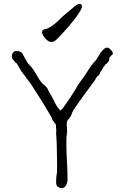

<svg xmlns="http://www.w3.org/2000/svg" viewBox="-20 -959 640 992"><path d="M198 -797Q199 -805 212 -808Q223 -810 230 -814Q243 -820 254 -829Q259 -833 264 -837Q269 -841 274 -845Q284 -855 294 -865Q304 -874 314 -883Q337 -902 356 -918Q380 -940 393 -939Q405 -938 403 -922Q402 -912 383 -884Q363 -855 337 -825Q311 -795 287 -770Q262 -743 254 -743Q251 -743 249 -743Q247 -742 244 -742Q228 -743 212 -763Q197 -782 197 -793ZM268 -317Q265 -319 265 -320Q264 -322 262 -324L261 -326Q260 -329 258 -330Q251 -338 250 -342Q249 -349 247 -352Q222 -395 196 -437Q193 -443 139 -526Q134 -534 128 -541Q122 -549 116 -556Q110 -565 104 -573Q101 -577 98 -580L89 -593Q80 -610 78 -612Q68 -632 63 -634Q56 -638 56 -641Q56 -642 56 -642Q55 -642 55 -643L52 -646Q47 -651 44 -655Q41 -660 41 -667Q41 -679 48 -687Q54 -696 65 -696Q77 -696 87 -690Q95 -686 98 -678Q101 -671 105 -666Q107 -663 108 -659Q109 -657 111 -654Q115 -649 118 -643Q124 -631 134 -621Q145 -611 153 -598Q160 -587 167 -576Q174 -565 182 -550Q186 -544 192 -536Q198 -527 207 -521Q213 -517 217 -512Q224 -504 225 -502Q230 -488 243 -468Q249 -458 254 -448Q259 -437 266 -424Q271 -414 278 -404.5Q285 -395 292 -388Q300 -393 314 -413Q328 -432 343 -455Q368 -493 371 -499Q383 -521 389 -529Q420 -570 430 -587Q455 -628 471 -643Q477 -648 484 -661Q491 -674 498 -684Q506 -695 515 -704Q524 -713 535 -713Q544 -713 559 -694Q563 -689 563 -684Q563 -680 562 -678Q560 -677 555 -672Q554 -671 553 -670.5Q552 -670 552 -668Q551 -667 550 -667Q545 -666 545 -657Q545 -649 542 -643Q540 -640 536.5 -636.5Q533 -633 531 -630Q530 -629 528 -628L525 -626Q524 -625 523 -624Q523 -621 518 -616.5Q513 -612 510 -604Q504 -594 502 -591Q500 -590 499 -587Q498 -585 496 -581V-579Q494 -577 494 -576Q494 -575 492 -574Q491 -572 491 -571Q490 -571 489 -569H487V-568L486 -567Q480 -562 478 -558Q474 -552 474 -552Q473 -548 470 -544Q458 -529 411 -464Q357 -389 354 -380Q345 -352 334 -343Q321 -333 326 -297Q327 -288 327 -279Q327 -274 326 -272Q326 -271 326 -268Q326 -266 325 -264Q324 -259 324 -254Q323 -249 323 -244V-215Q323 -169 326 -123.5Q329 -78 329 -32Q329 -18 322 -2Q313 14 296 13Q291 13 280 7Q270 0 270 -14Q270 -38 271 -45L274 -65Q275 -72 275 -96Q274 -134 274 -169Q274 -204 272 -240Q271 -255 270 -269Q270 -272 270 -276Q271 -280 271 -284Q269 -298 269 -313Q269 -316 268 -316Z"/></svg>

Font: ToneOZ-Tsuipita-TC
Style: Tsuipita-TC
Weight: 400
Designer: :Jeffrey Xuan (Chih-Lin Hsuan)  :
Foundry: jeffreyx@gmail.com, cjkFonts.io
Version: Version 0.24071